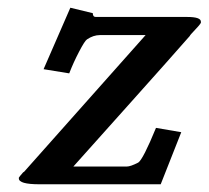

<svg xmlns="http://www.w3.org/2000/svg" viewBox="-20 -477 540 497"><path d="M228 -433.1H464.8Q500 -433.1 500 -420.9Q500 -420.9 500 -418Q498 -413.1 475.1 -389.2Q472.2 -386.2 471.2 -383.8Q419.4 -324.7 319.3 -212.9Q219.2 -101.1 169.9 -45.9H308.1Q317.9 -45.9 337.9 -56.2Q350.1 -64 383.8 -146L449.2 -134.8L396 0H82Q28.8 0 28.8 -15.1V-17.1Q28.8 -18.1 41 -32.2V-30.8L356.9 -386.2H238.8Q221.7 -386.2 205.1 -375Q199.2 -371.1 184.6 -343Q169.9 -314.9 159.2 -287.1L92.8 -297.9L162.1 -457L220.2 -442.9Q220.2 -433.1 228 -433.1Z"/></svg>

Font: Linux Libertine
Style: Semibold Italic
Weight: 600
Italic angle: -11.5°
Designer: Philipp H. Poll
Foundry: Philipp H. Poll
Version: Version 5.1.2 ; ttfautohint (v0.9)